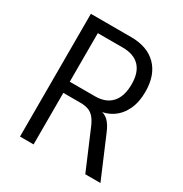

<svg xmlns="http://www.w3.org/2000/svg" viewBox="-165 -830 909 955"><g transform="rotate(30 290.0 -352.5)"><path d="M83 0V-705H314Q408 -705 460 -652.5Q512 -600 512 -504Q512 -445 491.5 -401.5Q471 -358 434 -333.5Q397 -309 346 -305L349 -313L363 -312Q389 -310 409.5 -291Q430 -272 446 -233L545 0H458L364 -221Q352 -249 338 -265.5Q324 -282 305 -289Q286 -296 258 -296H161V0ZM161 -360H306Q368 -360 401 -396.5Q434 -433 434 -503Q434 -570 401 -604.5Q368 -639 304 -639H161Z"/></g></svg>

Font: Nunito Sans 10pt Condensed
Style: Regular
Weight: 400
Width: 3
Designer: Vernon Adams
Foundry: Vernon Adams
Version: Version 3.101;gftools[0.9.27]